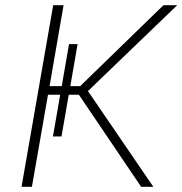

<svg xmlns="http://www.w3.org/2000/svg" viewBox="-20 -720 703 740"><path d="M524 0H571L319 -369L663 -700H610L289 -388H251L279 -550H246L218 -388H171L225 -700H185L63 0H103L165 -355H212L184 -194H217L245 -355H284Z"/></svg>

Font: Fixel Display ExtraLight
Style: Italic
Weight: 200
Italic angle: -10°
Designer: AlfaBravo + MacPaw
Foundry: Kyrylo Tkachov, Marchela Mozhyna, Serhii Makarenko, Maria Weinstein, Zakhar Kryvoshyya
Version: Version 1.210;Glyphs 3.2 (3217)